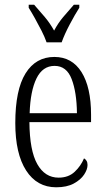

<svg xmlns="http://www.w3.org/2000/svg" viewBox="-20 -786 447 816"><path d="M219 10Q137 10 91 -61.5Q45 -133 45 -263Q45 -404 88.5 -474Q132 -544 211 -544Q286 -544 326.5 -479.5Q367 -415 367 -298V-267H105Q106 -146 138.5 -88.5Q171 -31 229 -31Q271 -31 297.5 -56Q324 -81 337 -113Q343 -110 347.5 -103Q352 -96 352 -85Q352 -66 337.5 -44Q323 -22 293.5 -6Q264 10 219 10ZM307 -305Q306 -394 284.5 -450Q263 -506 212 -506Q161 -506 135 -452.5Q109 -399 106 -305ZM178 -606Q170 -629 156.5 -655.5Q143 -682 128.5 -708Q114 -734 102 -753V-766H125Q149 -739 170.5 -713.5Q192 -688 210 -656Q227 -688 248.5 -713.5Q270 -739 294 -766H317V-753Q299 -725 276.5 -682.5Q254 -640 242 -606Z"/></svg>

Font: Noto Serif ExtraCondensed Light
Style: Regular
Weight: 300
Width: 2
Designer: Monotype Design Team
Foundry: Monotype Imaging Inc.
Version: Version 2.014; ttfautohint (v1.8.4.7-5d5b)